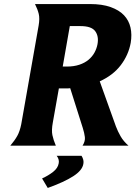

<svg xmlns="http://www.w3.org/2000/svg" viewBox="-20 -720 669 949"><path d="M171 -594Q177 -629 171.5 -651.5Q166 -674 153 -700H425Q485 -700 527 -685Q569 -670 593 -644.5Q617 -619 625 -584Q633 -549 626 -508Q615 -448 577 -398Q539 -348 473 -318L553 -95Q562 -71 576 -46.5Q590 -22 615 0H388Q402 -22 399.5 -42.5Q397 -63 389 -88L327 -284Q321 -283 314.5 -283Q308 -283 300 -283H271L241 -114Q234 -76 239 -52Q244 -28 256 0H31Q53 -26 65.5 -48.5Q78 -71 85 -106ZM310 -391Q345 -391 372 -400Q399 -409 417.5 -424.5Q436 -440 447 -460Q458 -480 462 -502Q469 -541 450.5 -566Q432 -591 378 -591H325L290 -391ZM188 162Q219 148 242.5 129.5Q266 111 270 88Q272 80 270 70Q268 60 260 50H383Q396 71 392 90Q387 122 342 151Q297 180 216 209Z"/></svg>

Font: LT Museum
Style: Bold Italic
Weight: 700
Designer: Daniel Lyons
Foundry: LyonsType
Version: Version 1.011